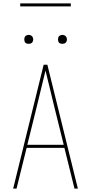

<svg xmlns="http://www.w3.org/2000/svg" viewBox="-20 -1119 540 1139"><path d="M58 0 239 -735H261L442 0H422L362 -242H138L78 0ZM358 -260 301 -490Q288 -543 275.5 -595.5Q263 -648 250 -700Q237 -648 224.5 -595.5Q212 -543 199 -490L142 -260ZM350 -859Q345 -859 339.5 -860.5Q334 -862 330.5 -865.5Q327 -869 325.5 -874.5Q324 -880 324 -885Q324 -890 325.5 -895.5Q327 -901 330.5 -904.5Q334 -908 339.5 -910Q345 -912 350 -912Q355 -912 360.5 -910Q366 -908 369.5 -904.5Q373 -901 375 -895.5Q377 -890 377 -885Q377 -880 375 -874.5Q373 -869 369.5 -865.5Q366 -862 360.5 -860.5Q355 -859 350 -859ZM150 -859Q145 -859 139.5 -860.5Q134 -862 130.5 -865.5Q127 -869 125.5 -874.5Q124 -880 124 -885Q124 -890 125.5 -895.5Q127 -901 130.5 -904.5Q134 -908 139.5 -910Q145 -912 150 -912Q155 -912 160.5 -910Q166 -908 169.5 -904.5Q173 -901 175 -895.5Q177 -890 177 -885Q177 -880 175 -874.5Q173 -869 169.5 -865.5Q166 -862 160.5 -860.5Q155 -859 150 -859ZM100 -1081V-1099H400V-1081Z"/></svg>

Font: Iosevka SS18 Thin
Style: Regular
Weight: 100
Monospace: yes
Designer: Belleve Invis
Foundry: Belleve Invis
Version: Version 25.1.1; ttfautohint (v1.8.4)